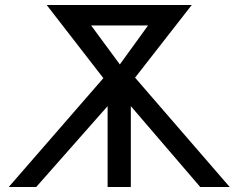

<svg xmlns="http://www.w3.org/2000/svg" viewBox="-20 -749 955 769"><path d="M167 -729H748L521 -438L900 0H782L504 -324V0H411V-324L125 0H15L394 -436ZM345 -647 460 -491 573 -647Z"/></svg>

Font: ColatingCofangSans
Style: Regular
Weight: 400
Foundry: GNU
Version: Version 412.227;June 27, 2022;FontCreator 11.0.0.2412 32-bit